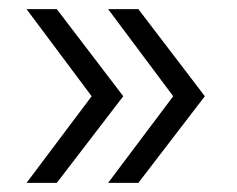

<svg xmlns="http://www.w3.org/2000/svg" viewBox="-20 -473 517 419"><path d="M104 -74 249 -263 104 -453H38L180 -263L38 -74ZM282 -74 427 -263 282 -453H216L358 -263L216 -74Z"/></svg>

Font: Chess Sans
Style: Regular
Weight: 400
Designer: Wolf Bōese
Foundry: Wolf Bōese
Version: Version 7.223;Glyphs 3.3 (3306)